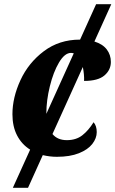

<svg xmlns="http://www.w3.org/2000/svg" viewBox="-20 -734 548 911"><path d="M506 -440Q506 -402 475.5 -376Q445 -350 379 -350Q380 -381 373 -416L229 -98Q253 -69 297 -69Q341 -69 370.5 -92Q400 -115 424 -154Q439 -137 439 -107Q439 -78 418 -51Q397 -24 354.5 -7Q312 10 250 10Q217 10 183 2L113 157H41L123 -24Q83 -49 61 -91.5Q39 -134 39 -192Q39 -271 77 -353.5Q115 -436 188 -491Q261 -546 359 -546H360L436 -714H508L428 -537Q467 -525 486.5 -499.5Q506 -474 506 -440ZM200 -194 330 -481Q322 -483 317 -483Q287 -483 260 -437.5Q233 -392 216.5 -324.5Q200 -257 200 -198Z"/></svg>

Font: Noto Serif NarrowExtraBold
Style: Italic
Weight: 800
Width: 4
Italic angle: -12°
Designer: Monotype Design Team
Foundry: Monotype Imaging Inc.
Version: Version 1.001